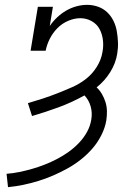

<svg xmlns="http://www.w3.org/2000/svg" viewBox="-20 -763 540 791"><path d="M13 8 7 -47Q34 -49 60.5 -54.5Q87 -60 113 -67.5Q139 -75 164.5 -85Q190 -95 215 -108Q240 -121 263 -137.5Q286 -154 305.5 -174.5Q325 -195 338.5 -219.5Q352 -244 356 -270Q361 -298 353.5 -324.5Q346 -351 328 -370Q276 -341 221.5 -321Q167 -301 112 -285L95 -338Q126 -347 156.5 -357Q187 -367 217.5 -379Q248 -391 278.5 -404.5Q309 -418 335 -438.5Q361 -459 379 -488Q397 -517 402 -548Q407 -573 404 -598Q401 -623 390 -643.5Q379 -664 357.5 -676Q336 -688 311 -688Q286 -688 260.5 -677Q235 -666 216 -646.5Q197 -627 185 -603Q173 -579 168 -554H106L136 -735H198L185 -656Q198 -675 215.5 -691.5Q233 -708 253 -719.5Q273 -731 295 -737Q317 -743 339 -743Q362 -743 383.5 -735.5Q405 -728 421 -713Q437 -698 447 -678Q457 -658 461 -635.5Q465 -613 466 -589.5Q467 -566 463 -542Q457 -503 434.5 -466.5Q412 -430 378 -403Q391 -391 400 -375.5Q409 -360 414.5 -342.5Q420 -325 420.5 -306Q421 -287 418 -267Q413 -237 398 -207Q383 -177 361.5 -152Q340 -127 313.5 -106Q287 -85 258 -69Q229 -53 199 -40Q169 -27 138 -17.5Q107 -8 76 -1.5Q45 5 13 8Z"/></svg>

Font: Iosevka Curly Slab Light
Style: Italic
Weight: 300
Italic angle: -9°
Monospace: yes
Designer: Belleve Invis
Foundry: Belleve Invis
Version: Version 22.1.2; ttfautohint (v1.8.4)